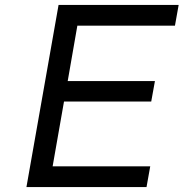

<svg xmlns="http://www.w3.org/2000/svg" viewBox="-20 -757 743 777"><path d="M87 0 217 -737H703L688 -653H293L254 -429H607L592 -346H239L193 -84H588L573 0Z"/></svg>

Font: Tomorrow
Style: Italic
Weight: 400
Italic angle: -10°
Designer: Tony de Marco, Monica Rizzolli
Foundry: Just in Type
Version: Version 2.002